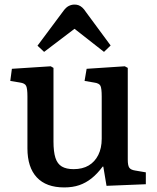

<svg xmlns="http://www.w3.org/2000/svg" viewBox="-20 -806 686 840"><path d="M261 14Q182 14 141 -30Q100 -74 100 -157V-384Q100 -418 94.5 -430Q89 -442 67 -445L25 -452L32 -505L202 -516L214 -509V-187Q214 -142 222.5 -115.5Q231 -89 250.5 -77.5Q270 -66 302 -66Q341 -66 368 -82Q395 -98 410 -128Q425 -158 425 -199V-384Q425 -419 419.5 -430.5Q414 -442 391 -445L350 -452L359 -505L526 -516L539 -509V-108Q539 -82 545.5 -72.5Q552 -63 571 -60L618 -52V0L446 7L432 -77H429Q406 -46 381 -26Q356 -6 327 4Q298 14 261 14ZM173 -579 144 -606 258 -759Q269 -774 281 -780Q293 -786 306 -786Q316 -786 324 -783Q332 -780 340 -773Q348 -766 357 -752L464 -607L435 -579L306 -680Z"/></svg>

Font: Literata 18pt Medium
Style: Regular
Weight: 500
Designer: Latin by Veronika Burian and Jose Scaglione. Greek by Irene Vlachou. Cyrillic by Vera Evstafieva.
Foundry: TypeTogether
Version: Version 3.103;gftools[0.9.29]